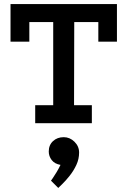

<svg xmlns="http://www.w3.org/2000/svg" viewBox="-20 -609 635 949"><path d="M32 -589H558V-403H466V-500H347L346 -89H434V0H154V-89H243V-500H125V-403H32ZM268 320 232 284Q232 284 240.5 272Q249 260 260 241.5Q271 223 279 206Q250 201 235.5 182Q221 163 221 140Q221 108 242 88.5Q263 69 295 69Q325 69 348 91.5Q371 114 371 145Q371 177 357.5 206Q344 235 324.5 259.5Q305 284 289 299.5Q273 315 268 320Z"/></svg>

Font: Podkova SemiBold
Style: Regular
Weight: 600
Designer: Ilya Yudin
Foundry: Cyreal (www.cyreal.org)
Version: Version 2.103